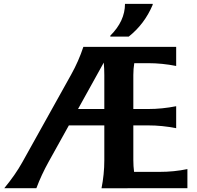

<svg xmlns="http://www.w3.org/2000/svg" viewBox="-20 -982 1027 1002"><path d="M776.9 -961.9V-957Q734.4 -856.4 651.9 -791H555.7V-795.9Q632.3 -872.1 632.3 -961.9ZM2.4 0Q60.1 -69.8 96.2 -134.8L351.1 -592.3Q390.6 -663.1 415 -737.3H899.4V-637.7Q826.2 -652.3 752.9 -652.3H680.7Q675.8 -622.6 675.8 -590.8V-413.1H752.9Q826.2 -413.1 899.4 -427.7V-313Q826.2 -327.6 752.9 -327.6H675.8V-146.5Q675.8 -114.7 679.7 -85H811.5Q888.7 -85 958 -99.6V0L509.8 0.5Q524.4 -72.8 524.4 -146V-327.6H339.4L234.9 -139.6Q195.8 -69.3 169.9 0ZM524.4 -413.1V-590.3Q524.4 -623 521.5 -655.3L387.2 -413.1Z"/></svg>

Font: Classica
Style: Bold
Weight: 700
Designer: Wojciech Kalinowski "wmk69" (wmk69@o2.pl)
Foundry: Wojciech Kalinowski "wmk69" (wmk69@o2.pl)
Version: Version 2.1.1; 2021-05-14